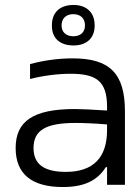

<svg xmlns="http://www.w3.org/2000/svg" viewBox="-20 -744 556 773"><path d="M273 -509C214 -509 157 -501 101 -486V-426C156 -440 214 -447 265 -447C369 -447 411 -416 411 -314V-299C349 -303 305 -305 281 -305C112 -305 43 -255 43 -148C43 -44 107 9 233 9C318 9 371 -16 406 -71H411V0H483V-296C483 -449 421 -509 273 -509ZM115 -148C115 -220 165 -249 284 -249C315 -249 365 -247 411 -243V-220C411 -108 354 -52 245 -52C153 -52 115 -86 115 -148ZM189 -640C189 -591 220 -561 276 -561C329 -561 361 -591 361 -640V-643C361 -693 329 -724 276 -724C220 -724 189 -693 189 -643ZM228 -641V-643C228 -669 246 -687 275 -687C305 -687 322 -669 322 -643V-641C322 -615 305 -598 275 -598C246 -598 228 -615 228 -641Z"/></svg>

Font: LT Wave Text Light
Style: Regular
Weight: 300
Designer: Daniel Lyons
Version: Version 2.5 (Glyphs App)